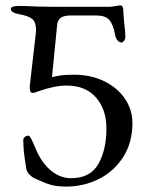

<svg xmlns="http://www.w3.org/2000/svg" viewBox="-20 -675 608 709"><path d="M111 -15Q99 -20 89 -30Q79 -40 77 -52Q76 -57 71 -92Q66 -127 66 -159Q66 -165 72 -169.5Q78 -174 86 -174Q92 -174 110 -130Q131 -77 166 -47Q201 -17 242 -17Q314 -17 343.5 -70Q373 -123 373 -200Q373 -271 334.5 -315Q296 -359 226 -359Q182 -359 122 -338Q107 -332 102 -332Q94 -332 92 -337.5Q90 -343 90 -349.5Q90 -356 90 -358L112 -550Q113 -556 113 -566Q113 -592 100 -604Q87 -616 53 -622Q20 -628 20 -642Q20 -653 49 -653Q77 -653 113 -651L166 -650H386Q392 -650 405.5 -652.5Q419 -655 425 -655Q430 -655 432.5 -650Q435 -645 435 -641Q436 -622 437 -609Q438 -596 439 -586Q443 -556 443 -540Q443 -530 438 -524Q433 -518 429 -518Q421 -518 414 -526Q407 -534 405 -547Q398 -585 383.5 -601.5Q369 -618 334 -618H244Q216 -618 204.5 -609.5Q193 -601 191 -583L172 -390Q192 -395 207.5 -397Q223 -399 254 -399Q317 -399 366 -374.5Q415 -350 442 -309.5Q469 -269 469 -221Q469 -148 434.5 -94.5Q400 -41 344 -13.5Q288 14 225 14Q189 14 166 7Q143 0 111 -15Z"/></svg>

Font: EB Garamond
Style: Regular
Weight: 400
Designer: Georg Duffner and Octavio Pardo
Foundry: Georg Duffner
Version: Version 1.000; ttfautohint (v1.6)